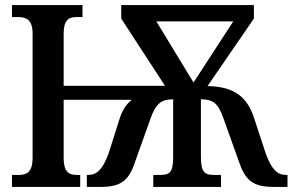

<svg xmlns="http://www.w3.org/2000/svg" viewBox="-20 -734 1149 754"><path d="M27 0H295V-47H281C250 -47 230 -60 230 -113V-342H498C476 -326 461 -301 451 -272L406 -130C383 -69 361 -47 326 -47H321V0H376C456 0 487 -26 511 -100L571 -268C592 -328 614 -344 660 -344V-115C660 -55 644 -47 609 -47H582V0H848V-47H821C785 -47 769 -56 769 -118V-344C816 -344 837 -329 858 -268L918 -100C943 -26 973 0 1054 0H1109V-47H1104C1069 -47 1047 -68 1024 -130L975 -279C950 -347 907 -394 795 -396L977 -661V-714H456V-661L628 -397H230V-602C230 -656 250 -667 281 -667H304V-714H27V-667H52C83 -667 108 -656 108 -603V-113C108 -60 86 -47 55 -47H27ZM740 -410 594 -650H896Z"/></svg>

Font: Noto Serif Condensed Semi
Style: Regular
Weight: 600
Width: 3
Designer: Monotype Design Team
Foundry: Monotype Imaging Inc.
Version: Version 1.002